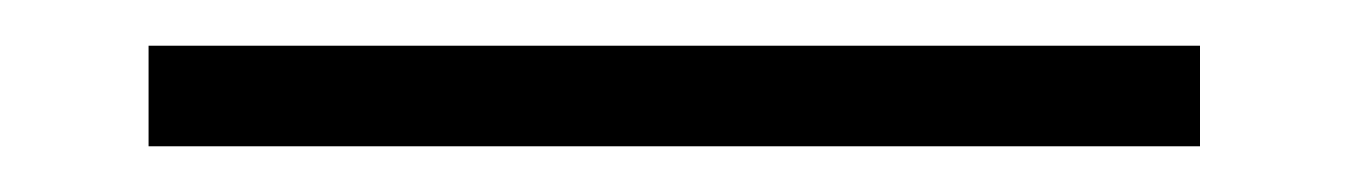

<svg xmlns="http://www.w3.org/2000/svg" viewBox="-20 58 590 84"><path d="M45 78H505V122H45Z"/></svg>

Font: Ysabeau SC Semilight
Style: Regular
Weight: 300
Designer: Christian Thalmann (Catharsis Fonts)
Version: Version 0.003